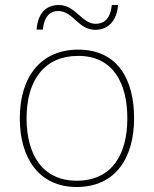

<svg xmlns="http://www.w3.org/2000/svg" viewBox="-20 -736 615 766"><path d="M126 -618H151C157 -678 186 -692 213 -692C271 -692 292 -617 360 -617C410 -617 446 -651 451 -716H426C420 -655 390 -641 361 -641C307 -641 281 -716 215 -716C164 -716 131 -684 126 -618ZM515 -264C515 -417 451 -538 292 -538C145 -538 59 -432 59 -264C59 -107 134 10 286 10C443 10 515 -109 515 -264ZM86 -264C86 -420 160 -513 292 -513C433 -513 488 -402 488 -264C488 -119 426 -15 286 -15C151 -15 86 -117 86 -264Z"/></svg>

Font: Noto Sans Devanagari UI Thin
Style: Regular
Weight: 100
Designer: Jelle Bosma - Monotype Design Team
Foundry: Monotype Imaging Inc.
Version: Version 2.004